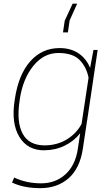

<svg xmlns="http://www.w3.org/2000/svg" viewBox="-20 -796 587 1030"><path d="M220.2 -16.1Q286.1 -16.6 337.9 -47.9Q389.6 -79.1 417.5 -130.9L455.1 -378.9Q444.3 -435.5 407.7 -473.6Q371.1 -511.7 293 -511.7Q214.8 -511.7 158.7 -442.4Q102.5 -373 86.4 -264.6L85 -254.4Q67.9 -141.1 101.6 -78.6Q135.3 -16.1 220.2 -16.1ZM397.5 2.9 410.2 -81.1Q377 -39.1 327.1 -14.6Q277.3 9.8 216.8 10.3Q127.9 10.7 84 -61.5Q40 -133.8 58.1 -254.4L59.6 -264.6Q79.1 -395.5 142.1 -466.8Q205.1 -538.1 299.8 -538.1Q359.4 -538.1 401.4 -509.8Q443.4 -481.4 463.4 -431.6L481.4 -528.3H503.9L479.5 -364.7V-363.8L447.3 -148.4L446.8 -147.5V-147L424.3 2.9Q408.2 107.4 348.1 160.2Q288.1 212.9 197.3 213.4Q106.4 213.4 44.4 183.1L56.2 156.7Q122.6 187.5 200.2 187.5Q277.8 187.5 331.1 139.2Q384.3 90.8 397.5 2.9ZM327.1 -684.6 369.6 -776.4H394L353.5 -686.5L344.2 -622.1H317.9Z"/></svg>

Font: Roboto-ThinItalic
Style: Italic
Weight: 250
Italic angle: -12°
Designer: Google
Version: Version 1.100141; 2013; ttfautohint (v0.94.14-c901) -l 8 -r 